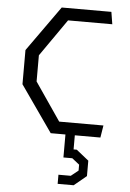

<svg xmlns="http://www.w3.org/2000/svg" viewBox="-65 -777 750 1111"><g transform="rotate(5 310.0 -221.0)"><path d="M247.5 0H333V133.5H384.5L427 167V201.5L384.5 235.5H313V288.5H406L478 229V139.5L406 82H387.5V0H536L547.5 -71H290.5L140 -291V-443L290.5 -659H547.5L536 -730H247.5L60 -466.5V-268Z"/></g></svg>

Font: Monaspace Krypton Light
Style: Regular
Weight: 300
Designer: Riley Cran & the Lettermatic Team
Foundry: Lettermatic
Version: Version 1.101 (Monaspace Krypton)